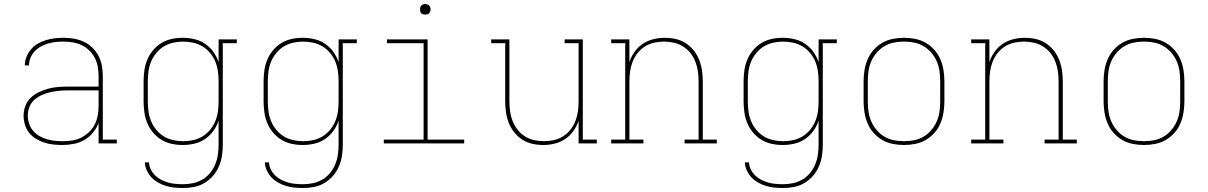

<svg xmlns="http://www.w3.org/2000/svg" viewBox="-20 -717 6040 960"><path d="M292 8Q269 8 246 5.5Q223 3 201.5 -4Q180 -11 160 -23Q140 -35 126 -52.5Q112 -70 105 -92.5Q98 -115 98 -138Q98 -163 106.5 -186.5Q115 -210 133 -227.5Q151 -245 174 -256Q197 -267 221 -273.5Q245 -280 269.5 -282Q294 -284 319 -284H473V-336Q473 -359 469 -382.5Q465 -406 454.5 -426.5Q444 -447 427 -464Q410 -481 389 -491Q368 -501 344.5 -505Q321 -509 298 -509Q278 -509 258.5 -507Q239 -505 220.5 -499.5Q202 -494 184.5 -484.5Q167 -475 153.5 -460.5Q140 -446 132.5 -428Q125 -410 125 -390H104Q104 -412 112.5 -433Q121 -454 135.5 -471Q150 -488 169.5 -499Q189 -510 210.5 -516.5Q232 -523 254 -525.5Q276 -528 298 -528Q324 -528 350 -523.5Q376 -519 399.5 -508Q423 -497 442 -478.5Q461 -460 473 -437Q485 -414 489.5 -388Q494 -362 494 -336V-19H564V0H473V-102Q463 -76 444.5 -53.5Q426 -31 401.5 -17Q377 -3 348.5 2.5Q320 8 292 8ZM295 -11Q319 -11 343 -15Q367 -19 388 -30Q409 -41 426.5 -58Q444 -75 454.5 -96.5Q465 -118 469 -141.5Q473 -165 473 -189V-265H319Q297 -265 275 -263Q253 -261 231.5 -256Q210 -251 189.5 -242Q169 -233 152.5 -218.5Q136 -204 127.5 -183Q119 -162 119 -140Q119 -119 125.5 -99Q132 -79 145 -63.5Q158 -48 176 -37.5Q194 -27 214 -21Q234 -15 254.5 -13Q275 -11 295 -11Z M896 223Q875 223 853.5 221Q832 219 811.5 213Q791 207 772 196.5Q753 186 738.5 171Q724 156 714.5 136Q705 116 704 95H725Q726 114 734.5 131Q743 148 756.5 161Q770 174 787 182.5Q804 191 822 196Q840 201 859 202.5Q878 204 896 204Q922 204 946.5 198.5Q971 193 993 180Q1015 167 1031 147Q1047 127 1056.5 103.5Q1066 80 1069.5 55Q1073 30 1073 5V-114Q1064 -86 1046.5 -62Q1029 -38 1004.5 -21.5Q980 -5 951 1.5Q922 8 893 8Q865 8 837.5 2Q810 -4 786.5 -18.5Q763 -33 745 -54.5Q727 -76 716.5 -101.5Q706 -127 702 -154.5Q698 -182 698 -210V-310Q698 -338 702 -365.5Q706 -393 716.5 -418.5Q727 -444 745 -465.5Q763 -487 786.5 -501.5Q810 -516 837.5 -522Q865 -528 893 -528Q922 -528 951 -521.5Q980 -515 1004.5 -498.5Q1029 -482 1046.5 -458Q1064 -434 1073 -406V-520H1164V-501H1094V5Q1094 33 1090 60.5Q1086 88 1075 114Q1064 140 1045.5 161.5Q1027 183 1003 197.5Q979 212 951.5 217.5Q924 223 896 223ZM896 -11Q921 -11 946 -16.5Q971 -22 992.5 -35Q1014 -48 1030.5 -68Q1047 -88 1056.5 -111Q1066 -134 1069.5 -159.5Q1073 -185 1073 -210V-310Q1073 -335 1069.5 -360.5Q1066 -386 1056.5 -409Q1047 -432 1030.5 -452Q1014 -472 992.5 -485Q971 -498 946 -503.5Q921 -509 896 -509Q871 -509 846 -503.5Q821 -498 799.5 -485Q778 -472 761.5 -452Q745 -432 735.5 -409Q726 -386 722.5 -360.5Q719 -335 719 -310V-210Q719 -185 722.5 -159.5Q726 -134 735.5 -111Q745 -88 761.5 -68Q778 -48 799.5 -35Q821 -22 846 -16.5Q871 -11 896 -11Z M1496 223Q1475 223 1453.5 221Q1432 219 1411.5 213Q1391 207 1372 196.5Q1353 186 1338.5 171Q1324 156 1314.5 136Q1305 116 1304 95H1325Q1326 114 1334.5 131Q1343 148 1356.5 161Q1370 174 1387 182.5Q1404 191 1422 196Q1440 201 1459 202.5Q1478 204 1496 204Q1522 204 1546.5 198.5Q1571 193 1593 180Q1615 167 1631 147Q1647 127 1656.5 103.5Q1666 80 1669.5 55Q1673 30 1673 5V-114Q1664 -86 1646.5 -62Q1629 -38 1604.5 -21.5Q1580 -5 1551 1.5Q1522 8 1493 8Q1465 8 1437.5 2Q1410 -4 1386.5 -18.5Q1363 -33 1345 -54.5Q1327 -76 1316.5 -101.5Q1306 -127 1302 -154.5Q1298 -182 1298 -210V-310Q1298 -338 1302 -365.5Q1306 -393 1316.5 -418.5Q1327 -444 1345 -465.5Q1363 -487 1386.5 -501.5Q1410 -516 1437.5 -522Q1465 -528 1493 -528Q1522 -528 1551 -521.5Q1580 -515 1604.5 -498.5Q1629 -482 1646.5 -458Q1664 -434 1673 -406V-520H1764V-501H1694V5Q1694 33 1690 60.5Q1686 88 1675 114Q1664 140 1645.5 161.5Q1627 183 1603 197.5Q1579 212 1551.5 217.5Q1524 223 1496 223ZM1496 -11Q1521 -11 1546 -16.5Q1571 -22 1592.5 -35Q1614 -48 1630.5 -68Q1647 -88 1656.5 -111Q1666 -134 1669.5 -159.5Q1673 -185 1673 -210V-310Q1673 -335 1669.5 -360.5Q1666 -386 1656.5 -409Q1647 -432 1630.5 -452Q1614 -472 1592.5 -485Q1571 -498 1546 -503.5Q1521 -509 1496 -509Q1471 -509 1446 -503.5Q1421 -498 1399.5 -485Q1378 -472 1361.5 -452Q1345 -432 1335.5 -409Q1326 -386 1322.5 -360.5Q1319 -335 1319 -310V-210Q1319 -185 1322.5 -159.5Q1326 -134 1335.5 -111Q1345 -88 1361.5 -68Q1378 -48 1399.5 -35Q1421 -22 1446 -16.5Q1471 -11 1496 -11Z M1899 0V-19H2098V-501H1915V-520H2118V-19H2301V0ZM2106 -644Q2101 -644 2095.5 -645.5Q2090 -647 2086.5 -650.5Q2083 -654 2081.5 -659.5Q2080 -665 2080 -670Q2080 -675 2081.5 -680.5Q2083 -686 2086.5 -689.5Q2090 -693 2095.5 -695Q2101 -697 2106 -697Q2111 -697 2116.5 -695Q2122 -693 2125.5 -689.5Q2129 -686 2131 -680.5Q2133 -675 2133 -670Q2133 -665 2131 -659.5Q2129 -654 2125.5 -650.5Q2122 -647 2116.5 -645.5Q2111 -644 2106 -644Z M2697 8Q2669 8 2642 2Q2615 -4 2592 -18.5Q2569 -33 2551.5 -55Q2534 -77 2524 -102.5Q2514 -128 2510 -155.5Q2506 -183 2506 -210V-501H2436V-520H2527V-210Q2527 -185 2530.5 -160Q2534 -135 2543 -112Q2552 -89 2567.5 -69Q2583 -49 2604.5 -35.5Q2626 -22 2650.5 -16.5Q2675 -11 2700 -11Q2725 -11 2749.5 -16.5Q2774 -22 2795.5 -35.5Q2817 -49 2832.5 -69Q2848 -89 2857 -112Q2866 -135 2869.5 -160Q2873 -185 2873 -210V-501H2803V-520H2894V-19H2964V0H2873V-113Q2864 -86 2847 -62Q2830 -38 2806 -22Q2782 -6 2753.5 1Q2725 8 2697 8Z M3197 0H3036V-19H3106V-501H3036V-520H3127V-407Q3136 -434 3153 -458Q3170 -482 3194 -498Q3218 -514 3246.5 -521Q3275 -528 3303 -528Q3331 -528 3358 -522Q3385 -516 3408 -501.5Q3431 -487 3448.5 -465Q3466 -443 3476 -417.5Q3486 -392 3490 -364.5Q3494 -337 3494 -310V-19H3564V0H3403V-19H3473V-310Q3473 -335 3469.5 -360Q3466 -385 3457 -408Q3448 -431 3432.5 -451Q3417 -471 3395.5 -484.5Q3374 -498 3349.5 -503.5Q3325 -509 3300 -509Q3275 -509 3250.5 -503.5Q3226 -498 3204.5 -484.5Q3183 -471 3167.5 -451Q3152 -431 3143 -408Q3134 -385 3130.5 -360Q3127 -335 3127 -310V-19H3197Z M3896 223Q3875 223 3853.5 221Q3832 219 3811.5 213Q3791 207 3772 196.5Q3753 186 3738.5 171Q3724 156 3714.5 136Q3705 116 3704 95H3725Q3726 114 3734.5 131Q3743 148 3756.5 161Q3770 174 3787 182.5Q3804 191 3822 196Q3840 201 3859 202.5Q3878 204 3896 204Q3922 204 3946.5 198.5Q3971 193 3993 180Q4015 167 4031 147Q4047 127 4056.5 103.5Q4066 80 4069.5 55Q4073 30 4073 5V-114Q4064 -86 4046.5 -62Q4029 -38 4004.5 -21.5Q3980 -5 3951 1.5Q3922 8 3893 8Q3865 8 3837.5 2Q3810 -4 3786.5 -18.5Q3763 -33 3745 -54.5Q3727 -76 3716.5 -101.5Q3706 -127 3702 -154.5Q3698 -182 3698 -210V-310Q3698 -338 3702 -365.5Q3706 -393 3716.5 -418.5Q3727 -444 3745 -465.5Q3763 -487 3786.5 -501.5Q3810 -516 3837.5 -522Q3865 -528 3893 -528Q3922 -528 3951 -521.5Q3980 -515 4004.5 -498.5Q4029 -482 4046.5 -458Q4064 -434 4073 -406V-520H4164V-501H4094V5Q4094 33 4090 60.5Q4086 88 4075 114Q4064 140 4045.5 161.5Q4027 183 4003 197.5Q3979 212 3951.5 217.5Q3924 223 3896 223ZM3896 -11Q3921 -11 3946 -16.5Q3971 -22 3992.5 -35Q4014 -48 4030.5 -68Q4047 -88 4056.5 -111Q4066 -134 4069.5 -159.5Q4073 -185 4073 -210V-310Q4073 -335 4069.5 -360.5Q4066 -386 4056.5 -409Q4047 -432 4030.5 -452Q4014 -472 3992.5 -485Q3971 -498 3946 -503.5Q3921 -509 3896 -509Q3871 -509 3846 -503.5Q3821 -498 3799.5 -485Q3778 -472 3761.5 -452Q3745 -432 3735.5 -409Q3726 -386 3722.5 -360.5Q3719 -335 3719 -310V-210Q3719 -185 3722.5 -159.5Q3726 -134 3735.5 -111Q3745 -88 3761.5 -68Q3778 -48 3799.5 -35Q3821 -22 3846 -16.5Q3871 -11 3896 -11Z M4500 8Q4472 8 4444 2.5Q4416 -3 4391.5 -17Q4367 -31 4348 -52.5Q4329 -74 4318 -100Q4307 -126 4302.5 -154Q4298 -182 4298 -210V-310Q4298 -338 4302.5 -366Q4307 -394 4318 -420Q4329 -446 4348 -467.5Q4367 -489 4391.5 -503Q4416 -517 4444 -522.5Q4472 -528 4500 -528Q4528 -528 4556 -522.5Q4584 -517 4608.5 -503Q4633 -489 4652 -467.5Q4671 -446 4682 -420Q4693 -394 4697.5 -366Q4702 -338 4702 -310V-210Q4702 -182 4697.5 -154Q4693 -126 4682 -100Q4671 -74 4652 -52.5Q4633 -31 4608.5 -17Q4584 -3 4556 2.5Q4528 8 4500 8ZM4500 -11Q4526 -11 4551 -16Q4576 -21 4598 -34Q4620 -47 4637 -67Q4654 -87 4664 -110.5Q4674 -134 4677.5 -159Q4681 -184 4681 -210V-310Q4681 -336 4677.5 -361Q4674 -386 4664 -409.5Q4654 -433 4637 -453Q4620 -473 4598 -486Q4576 -499 4551 -504Q4526 -509 4500 -509Q4474 -509 4449 -504Q4424 -499 4402 -486Q4380 -473 4363 -453Q4346 -433 4336 -409.5Q4326 -386 4322.5 -361Q4319 -336 4319 -310V-210Q4319 -184 4322.5 -159Q4326 -134 4336 -110.5Q4346 -87 4363 -67Q4380 -47 4402 -34Q4424 -21 4449 -16Q4474 -11 4500 -11Z M4997 0H4836V-19H4906V-501H4836V-520H4927V-407Q4936 -434 4953 -458Q4970 -482 4994 -498Q5018 -514 5046.5 -521Q5075 -528 5103 -528Q5131 -528 5158 -522Q5185 -516 5208 -501.5Q5231 -487 5248.5 -465Q5266 -443 5276 -417.5Q5286 -392 5290 -364.5Q5294 -337 5294 -310V-19H5364V0H5203V-19H5273V-310Q5273 -335 5269.5 -360Q5266 -385 5257 -408Q5248 -431 5232.5 -451Q5217 -471 5195.5 -484.5Q5174 -498 5149.5 -503.5Q5125 -509 5100 -509Q5075 -509 5050.5 -503.5Q5026 -498 5004.5 -484.5Q4983 -471 4967.5 -451Q4952 -431 4943 -408Q4934 -385 4930.5 -360Q4927 -335 4927 -310V-19H4997Z M5700 8Q5672 8 5644 2.5Q5616 -3 5591.5 -17Q5567 -31 5548 -52.5Q5529 -74 5518 -100Q5507 -126 5502.5 -154Q5498 -182 5498 -210V-310Q5498 -338 5502.5 -366Q5507 -394 5518 -420Q5529 -446 5548 -467.5Q5567 -489 5591.5 -503Q5616 -517 5644 -522.5Q5672 -528 5700 -528Q5728 -528 5756 -522.5Q5784 -517 5808.5 -503Q5833 -489 5852 -467.5Q5871 -446 5882 -420Q5893 -394 5897.5 -366Q5902 -338 5902 -310V-210Q5902 -182 5897.5 -154Q5893 -126 5882 -100Q5871 -74 5852 -52.5Q5833 -31 5808.5 -17Q5784 -3 5756 2.5Q5728 8 5700 8ZM5700 -11Q5726 -11 5751 -16Q5776 -21 5798 -34Q5820 -47 5837 -67Q5854 -87 5864 -110.5Q5874 -134 5877.5 -159Q5881 -184 5881 -210V-310Q5881 -336 5877.5 -361Q5874 -386 5864 -409.5Q5854 -433 5837 -453Q5820 -473 5798 -486Q5776 -499 5751 -504Q5726 -509 5700 -509Q5674 -509 5649 -504Q5624 -499 5602 -486Q5580 -473 5563 -453Q5546 -433 5536 -409.5Q5526 -386 5522.5 -361Q5519 -336 5519 -310V-210Q5519 -184 5522.5 -159Q5526 -134 5536 -110.5Q5546 -87 5563 -67Q5580 -47 5602 -34Q5624 -21 5649 -16Q5674 -11 5700 -11Z"/></svg>

Font: Iosevka HT Thin Extended
Style: Regular
Weight: 100
Width: 7
Monospace: yes
Designer: Belleve Invis
Foundry: Belleve Invis
Version: Version 32.3.0; ttfautohint (v1.8.4)